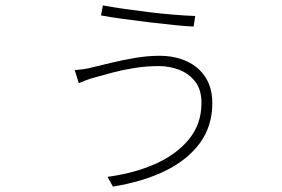

<svg xmlns="http://www.w3.org/2000/svg" viewBox="-20 -641 1040 709"><path d="M724 -261Q724 -310 700.5 -340Q677 -370 641 -383.5Q605 -397 567 -397Q521 -397 477 -390Q433 -383 395.5 -373Q358 -363 330 -355Q311 -350 296 -344Q281 -338 271 -334L256 -382Q270 -383 287.5 -385.5Q305 -388 320 -392Q349 -399 390 -409Q431 -419 478 -427Q525 -435 568 -435Q625 -435 669 -415Q713 -395 738.5 -356Q764 -317 764 -260Q764 -175 718 -112.5Q672 -50 590 -10Q508 30 397 48L377 12Q475 -1 553 -35.5Q631 -70 677.5 -126.5Q724 -183 724 -261ZM360 -621Q392 -615 437 -608.5Q482 -602 531 -596Q580 -590 625 -586.5Q670 -583 701 -582L695 -543Q667 -544 623 -548.5Q579 -553 529 -559Q479 -565 432 -571.5Q385 -578 353 -584Z"/></svg>

Font: Noto Sans KR ExtraLight
Style: Regular
Weight: 250
Designer: Ryoko NISHIZUKA  (kana, bopomofo & ideographs); Paul D. Hunt (Latin, Greek & Cyrillic); Sandoll Communications , Soo-you
Foundry: Adobe
Version: Version 2.004-H2;hotconv 1.0.118;makeotfexe 2.5.65603